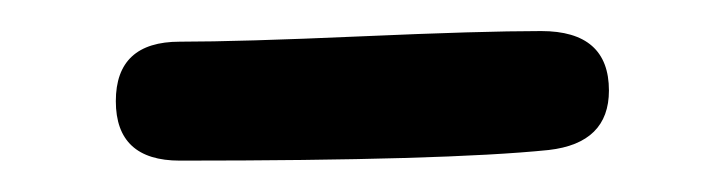

<svg xmlns="http://www.w3.org/2000/svg" viewBox="-20 -328 457 123"><path d="M331.5 -231.9Q265.1 -225.1 95.2 -225.1Q54.2 -225.1 54.2 -263.2Q54.2 -301.3 95.2 -301.3Q133.8 -301.3 210.9 -304.7Q288.1 -308.1 326.7 -308.1Q370.1 -308.1 370.1 -270Q370.1 -236.3 331.5 -231.9Z"/></svg>

Font: TUNJUNG BIRU
Style: Regular
Weight: 400
Designer: R.S. Wihananto
Foundry: R.S. Wihananto
Version: Version 2.0.1